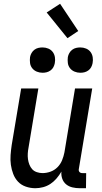

<svg xmlns="http://www.w3.org/2000/svg" viewBox="-20 -988 540 1016"><path d="M167 8Q141 8 116.5 -0.5Q92 -9 75.5 -26.5Q59 -44 50 -67.5Q41 -91 37.5 -116Q34 -141 36 -167.5Q38 -194 42 -221L92 -520H183L131 -207Q128 -192 127 -176.5Q126 -161 128 -146Q130 -131 135.5 -117Q141 -103 150.5 -92.5Q160 -82 175 -77Q190 -72 205 -72Q226 -72 247 -79.5Q268 -87 284 -103Q300 -119 308.5 -140Q317 -161 321 -182L377 -520H468L397 -93Q396 -89 397 -85Q398 -81 400.5 -78Q403 -75 407 -73.5Q411 -72 416 -72H436L435 8H402Q382 8 363 3.5Q344 -1 330 -12.5Q316 -24 309.5 -42Q303 -60 305 -80Q294 -61 279.5 -44Q265 -27 247 -15Q229 -3 208 2.5Q187 8 167 8ZM405 -603Q389 -603 374.5 -609Q360 -615 350.5 -627Q341 -639 339 -654.5Q337 -670 339 -686Q341 -697 347 -707.5Q353 -718 362.5 -725Q372 -732 383 -734.5Q394 -737 405 -737Q421 -737 435.5 -731Q450 -725 459 -713Q468 -701 470.5 -685.5Q473 -670 470 -654Q468 -643 462.5 -632.5Q457 -622 447 -615Q437 -608 426.5 -605.5Q416 -603 405 -603ZM205 -603Q189 -603 174.5 -609Q160 -615 150.5 -627Q141 -639 139 -654.5Q137 -670 139 -686Q141 -697 147 -707.5Q153 -718 162.5 -725Q172 -732 183 -734.5Q194 -737 205 -737Q221 -737 235.5 -731Q250 -725 259 -713Q268 -701 270.5 -685.5Q273 -670 270 -654Q268 -643 262.5 -632.5Q257 -622 247 -615Q237 -608 226.5 -605.5Q216 -603 205 -603ZM337 -786 227 -922 298 -968 394 -824Z"/></svg>

Font: Iosevka Medium
Style: Italic
Weight: 500
Italic angle: -9°
Monospace: yes
Designer: Belleve Invis
Foundry: Belleve Invis
Version: Version 32.5.0; ttfautohint (v1.8.4)